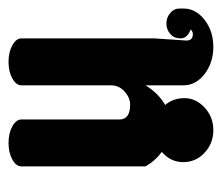

<svg xmlns="http://www.w3.org/2000/svg" viewBox="-65 -465 520 450"><g transform="rotate(90 195.0 -240.0)"><path d="M250 -260Q250 -285 215 -285Q199 -285 184.5 -272Q170 -259 170 -240V-30Q170 -18 154 -9Q138 0 115 0Q92 0 76 -9Q60 -18 60 -30V-342L65 -417Q65 -432 50 -432Q44 -432 39 -427Q60 -419 60 -403.5Q60 -388 49.5 -379Q39 -370 25 -370Q11 -370 0.5 -379Q-10 -388 -10 -400V-410Q-10 -439 16.5 -459.5Q43 -480 80 -480Q117 -480 143.5 -459.5Q170 -439 170 -410V-321Q188 -351 216 -367Q200 -386 200 -412.5Q200 -439 222 -459.5Q244 -480 275 -480Q306 -480 328 -459.5Q350 -439 350 -409.5Q350 -380 326 -359Q347 -344 360 -321V-30Q360 -18 344 -9Q328 0 305 0Q282 0 266 -9Q250 -18 250 -30Z"/></g></svg>

Font: SOV_ThonBuri
Style: Book
Weight: 400
Version: Version 1.00